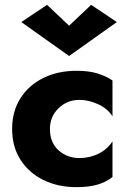

<svg xmlns="http://www.w3.org/2000/svg" viewBox="-20 -762 534 792"><path d="M265 -656 356 -742 462 -671 265 -531 68 -671 174 -742ZM186 -230Q186 -174 221.5 -142Q257 -110 308 -110Q350 -110 386.5 -128Q423 -146 444 -179V-32Q420 -12 384 -1Q348 10 296 10Q219 10 159 -19.5Q99 -49 64.5 -103Q30 -157 30 -230Q30 -303 64.5 -357Q99 -411 159 -440.5Q219 -470 296 -470Q348 -470 384 -458.5Q420 -447 444 -430V-282Q423 -315 384 -332.5Q345 -350 308 -350Q257 -350 221.5 -315.5Q186 -281 186 -230Z"/></svg>

Font: Jost*
Style: Bold
Weight: 700
Version: Version 3.7